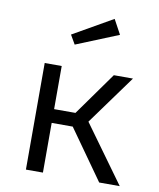

<svg xmlns="http://www.w3.org/2000/svg" viewBox="-89 -887 794 958"><g transform="rotate(10 307.5 -408.5)"><path d="M194.4 0H108.2V-540H194.4V-321.5H302.6L458.5 -540H555.4L373.8 -289.7L583.6 0H479.5L301 -251.8H194.4ZM212.8 -702.6 413.8 -817.4 453.8 -743.6 239.5 -656.4Z"/></g></svg>

Font: Fira Code
Style: Regular
Weight: 400
Designer: Carrois Corporate, Edenspiekermann AG, Nikita Prokopov
Foundry: Carrois Corporate, Edenspiekermann AG, Nikita Prokopov
Version: Version 5.002